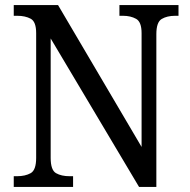

<svg xmlns="http://www.w3.org/2000/svg" viewBox="-20 -734 746 754"><path d="M34 0V-42H47Q79 -42 100.5 -54Q122 -66 122 -114V-604Q122 -649 100.5 -660.5Q79 -672 48 -672H34V-714H208L536 -157V-604Q536 -648 514.5 -660Q493 -672 463 -672H449V-714H681V-672H668Q636 -672 615 -659.5Q594 -647 594 -600V0H526L179 -583V-114Q179 -66 200 -54Q221 -42 253 -42H267V0Z"/></svg>

Font: Noto Serif Myanmar SemiCondensed
Style: Regular
Weight: 400
Width: 4
Designer: Ben Mitchell and the Monotype Design Team
Foundry: Monotype Imaging Inc.
Version: Version 2.106; ttfautohint (v1.8.4.7-5d5b)